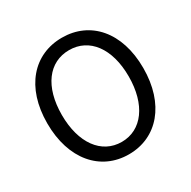

<svg xmlns="http://www.w3.org/2000/svg" viewBox="-168 -909 1077 1084"><g transform="rotate(-30 371.0 -367.0)"><path d="M371 13C555 13 684 -134 684 -369C684 -604 555 -747 371 -747C187 -747 58 -604 58 -369C58 -134 187 13 371 13ZM371 -68C239 -68 153 -186 153 -369C153 -553 239 -666 371 -666C502 -666 589 -553 589 -369C589 -186 502 -68 371 -68Z"/></g></svg>

Font: Noto Sans CJK SC Regular
Style: Regular
Weight: 400
Designer: Ryoko NISHIZUKA (kana & ideographs); Paul D. Hunt (Latin, Greek & Cyrillic); Wenlong ZHANG (bopomofo); Sandoll Communica
Foundry: Adobe Systems Incorporated
Version: Version 1.004;PS 1.004;hotconv 1.0.82;makeotf.lib2.5.63406